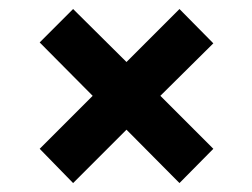

<svg xmlns="http://www.w3.org/2000/svg" viewBox="-20 -492 568 432"><path d="M69.3 -157.2 188.5 -276.4 69.3 -396.5 144.5 -471.7 264.6 -352.5 383.8 -471.7 460 -394.5 340.8 -276.4 460 -157.2 383.8 -80.1 264.6 -200.2 144.5 -80.1Z"/></svg>

Font: Altinn-DIN
Style: DIN-Bold
Weight: 700
Designer: Charles Nix
Foundry: Altinn
Version: Version 2.00